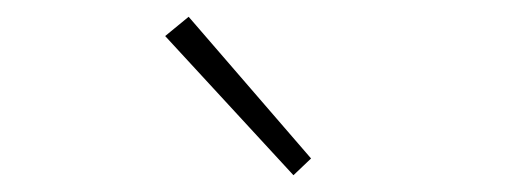

<svg xmlns="http://www.w3.org/2000/svg" viewBox="-20 -840 626 229"><path d="M330 -631 351 -651 205 -820 177 -797Z"/></svg>

Font: Genne Gothic ExtraLight
Style: Regular
Weight: 250
Designer: Ryoko NISHIZUKA (kana & ideographs); Paul D. Hunt (Latin, Greek & Cyrillic); Wenlong ZHANG (bopomofo); Sandoll Communica
Foundry: Adobe Systems Incorporated
Version: Version 1.004;PS 1.004;hotconv 16.6.51;makeotf.lib2.5.65220